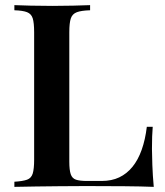

<svg xmlns="http://www.w3.org/2000/svg" viewBox="-20 -728 643 748"><path d="M331 -708V-688Q297 -687 279.5 -680.5Q262 -674 256 -656.5Q250 -639 250 -602V-98Q250 -66 255.5 -49.5Q261 -33 276 -28Q291 -23 319 -23H376Q415 -23 444.5 -37Q474 -51 496 -78Q518 -105 532 -144.5Q546 -184 552 -234H575Q572 -201 572 -148Q572 -126 573.5 -85Q575 -44 579 0Q528 -2 464 -2.5Q400 -3 350 -3Q326 -3 289 -3Q252 -3 208.5 -2.5Q165 -2 120.5 -1.5Q76 -1 36 0V-20Q69 -22 85.5 -28Q102 -34 107.5 -52Q113 -70 113 -106V-602Q113 -639 107.5 -656.5Q102 -674 85.5 -680.5Q69 -687 36 -688V-708Q61 -707 100 -706Q139 -705 184 -705Q225 -705 265 -706Q305 -707 331 -708Z"/></svg>

Font: Playfair Display SemiBold
Style: Regular
Weight: 600
Designer: Claus Eggers Sørensen
Foundry: Claus Eggers Sørensen
Version: Version 1.203